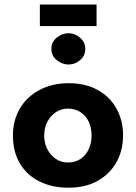

<svg xmlns="http://www.w3.org/2000/svg" viewBox="-20 -832 610 863"><path d="M38.1 -223.6Q38.1 -291 69.3 -344.2Q100.6 -397.5 157.7 -427.7Q214.8 -458 289.1 -458Q364.3 -458 418.9 -427.7Q473.6 -397.5 503.4 -344.2Q533.2 -291 533.2 -223.6Q533.2 -156.2 503.4 -103Q473.6 -49.8 418.9 -19Q364.3 11.7 287.1 11.7Q214.8 11.7 158.2 -16.1Q101.6 -43.9 69.8 -96.7Q38.1 -149.4 38.1 -223.6ZM178.7 -222.7Q178.7 -188.5 192.9 -161.1Q207 -133.8 231 -117.7Q254.9 -101.6 285.2 -101.6Q318.4 -101.6 342.3 -117.7Q366.2 -133.8 378.9 -161.6Q391.6 -189.5 391.6 -222.7Q391.6 -257.8 378.9 -284.7Q366.2 -311.5 342.3 -327.6Q318.4 -343.8 285.2 -343.8Q254.9 -343.8 231 -327.6Q207 -311.5 192.9 -284.7Q178.7 -257.8 178.7 -222.7ZM210.9 -612.3Q210.9 -643.6 235.4 -663.1Q259.8 -682.6 288.1 -682.6Q316.4 -682.6 339.8 -662.6Q363.3 -642.6 363.3 -612.3Q363.3 -581.1 339.8 -561.5Q316.4 -542 288.1 -542Q259.8 -542 235.4 -561.5Q210.9 -581.1 210.9 -612.3ZM159.2 -811.5H414.1V-714.8H159.2Z"/></svg>

Font: Josefin Sans CFJ
Style: Bold
Weight: 700
Designer: Santiago Orozco
Foundry: Typemade
Version: Version 2.001